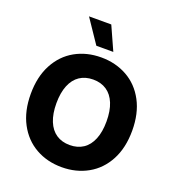

<svg xmlns="http://www.w3.org/2000/svg" viewBox="-163 -1059 1089 1195"><g transform="rotate(20 381.0 -461.0)"><path d="M380.9 9.8Q284.7 9.8 208.5 -33.2Q132.3 -76.2 88.6 -158.2Q44.9 -240.2 44.9 -353.5Q44.9 -467.3 88.6 -549.3Q132.3 -631.3 208.5 -674.1Q284.7 -716.8 380.9 -716.8Q476.6 -716.8 553 -674.1Q629.4 -631.3 673.1 -549.3Q716.8 -467.3 716.8 -353.5Q716.8 -239.7 673.1 -157.7Q629.4 -75.7 553 -33Q476.6 9.8 380.9 9.8ZM380.9 -570.3Q329.1 -570.3 291.7 -545.4Q254.4 -520.5 234.6 -471.7Q214.8 -422.9 214.8 -353.5Q214.8 -284.2 234.6 -235.4Q254.4 -186.5 291.7 -161.6Q329.1 -136.7 380.9 -136.7Q432.6 -136.7 470 -161.6Q507.3 -186.5 527.1 -235.4Q546.9 -284.2 546.9 -353.5Q546.9 -422.9 527.1 -471.7Q507.3 -520.5 470 -545.4Q432.6 -570.3 380.9 -570.3ZM220.7 -930.7H368.2L438.5 -774.4H326.2Z"/></g></svg>

Font: Pretendard ExtraBold
Style: Regular
Weight: 800
Designer: Base glyphs from Inter by Rasmus Andersson; Hangeul glyphs from Noto Sans CJK(Source Han Sans) by Jang Soo-young and Kan
Foundry: Kil Hyung-jin
Version: Version 1.309